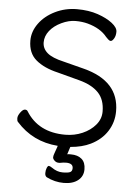

<svg xmlns="http://www.w3.org/2000/svg" viewBox="-61 -760 738 1017"><g transform="rotate(5 308.5 -251.5)"><path d="M225 188Q215 182 215 166.5Q215 151 220 139Q225 127 230.5 127Q236 127 248 135Q276 155 305.5 155Q335 155 346 149.5Q357 144 357 128Q357 102 320 102Q306 102 286 106H281Q268 106 258.5 97Q249 88 249 79.5Q249 71 254.5 56.5Q260 42 266 24L268 17Q134 7 47 -91Q42 -96 42 -110Q42 -124 55 -141.5Q68 -159 78.5 -159Q89 -159 93 -152Q159 -45 302 -45Q351 -45 393.5 -63.5Q436 -82 462.5 -113.5Q489 -145 489 -184Q489 -248 454 -284.5Q419 -321 351 -339L234 -370Q161 -387 118 -423Q75 -459 75 -526Q75 -574 106 -617Q137 -660 191 -686.5Q245 -713 307.5 -713Q370 -713 418 -696.5Q466 -680 495.5 -657Q525 -634 525 -612Q525 -590 516 -575.5Q507 -561 499.5 -561Q492 -561 485 -568L473 -580Q439 -623 370 -642Q340 -650 304.5 -650Q269 -650 230 -631.5Q191 -613 168.5 -584.5Q146 -556 146 -523Q146 -490 172.5 -467Q199 -444 261 -430L370 -402Q560 -353 560 -192Q560 -134 529.5 -86Q499 -38 442 -10Q397 12 335 17L322 57Q327 56 332 56Q337 56 342 56Q378 56 399 74Q420 92 420 129Q420 166 392 188Q364 210 316.5 210Q269 210 225 188Z"/></g></svg>

Font: LXGW WenKai TC
Style: Regular
Weight: 400
Designer: LXGW / Fontworks Inc.
Foundry: LXGW / Fontworks Inc.
Version: Version 1.330